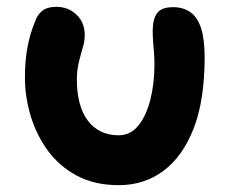

<svg xmlns="http://www.w3.org/2000/svg" viewBox="-20 -532 676 562"><path d="M328 10Q257 10 205.5 -17.5Q154 -45 120.5 -90.5Q87 -136 70 -192Q53 -248 53 -305Q53 -355 60.5 -394.5Q68 -434 83 -470Q90 -490 104.5 -501Q119 -512 145 -512Q180 -512 204 -489Q228 -466 228 -430Q228 -415 224.5 -401Q221 -387 216.5 -372Q212 -357 208.5 -339Q205 -321 205 -299Q205 -261 213 -230.5Q221 -200 237 -179Q253 -158 275.5 -147Q298 -136 327 -136Q362 -136 385 -164.5Q408 -193 420 -240Q432 -287 432 -342Q432 -364 430.5 -381Q429 -398 428 -412.5Q427 -427 427 -443Q427 -475 439.5 -493Q452 -511 487 -511Q516 -511 537 -496.5Q558 -482 568.5 -449.5Q579 -417 579 -364Q579 -239 547 -156.5Q515 -74 458.5 -32Q402 10 328 10Z"/></svg>

Font: Shantell Sans Light
Style: Bold
Weight: 700
Version: Version 1.011;[c5ecc13dd]